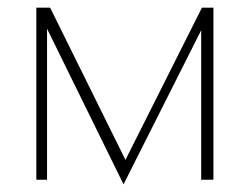

<svg xmlns="http://www.w3.org/2000/svg" viewBox="-20 -470 653 502"><path d="M75 0V-450H111L308 -52L508 -450H538V0H506V-391L303 12L103 -395V0Z"/></svg>

Font: Poiret One
Style: Regular
Weight: 400
Designer: Denis Masharov
Foundry: Denis Masharov
Version: Version 1.001